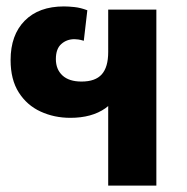

<svg xmlns="http://www.w3.org/2000/svg" viewBox="-20 -578 583 598"><path d="M317 0V-321L353 -325Q351 -271 308.5 -241Q266 -211 199 -211Q149 -211 106.5 -230.5Q64 -250 38.5 -290Q13 -330 13 -391Q13 -469 57 -513.5Q101 -558 179 -558Q193 -558 212 -556Q231 -554 252 -546L241 -451Q231 -454 224 -455Q217 -456 212 -456Q188 -456 171 -441Q154 -426 154 -394Q154 -362 174.5 -343Q195 -324 234 -324Q277 -324 297 -346.5Q317 -369 317 -416V-548H467V0Z"/></svg>

Font: Farlight84_Sys_V01
Style: Bold
Weight: 700
Designer: Monotype Design Team, Nadine Chahine and Nizar Qandah
Foundry: Monotype Imaging Inc.
Version: Version 2.004;October 31, 2024;FontCreator 14.0.0.2814 64-bi